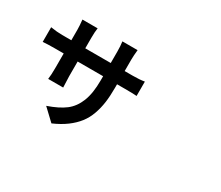

<svg xmlns="http://www.w3.org/2000/svg" viewBox="-142 -1141 1783 1549"><g transform="rotate(30 750.0 -366.5)"><path d="M748 -597.7H822.3Q887.7 -597.7 931.6 -605.5V-471.7Q898.4 -474.6 822.3 -474.6H748V-442.4Q748 -364.3 739.7 -304.2Q731.4 -244.1 711.4 -188.5Q691.4 -132.8 657.2 -88.9Q623 -44.9 571.3 -6.3Q519.5 32.2 447.3 63.5L339.8 -38.1Q441.4 -73.2 499 -117.2Q556.6 -161.1 587.4 -238.3Q618.2 -315.4 618.2 -436.5V-474.6H380.9V-338.9Q380.9 -312.5 384.8 -234.4H245.1Q251 -273.4 251 -338.9V-474.6H166Q102.5 -474.6 57.6 -470.7V-607.4Q116.2 -597.7 166 -597.7H251V-697.3Q251 -731.4 245.1 -787.1H386.7Q380.9 -750 380.9 -696.3V-597.7H618.2V-703.1Q618.2 -756.8 612.3 -795.9H753.9Q748 -737.3 748 -703.1Z"/></g></svg>

Font: Bpmf Zihi Sans Bold
Style: Bold
Weight: 700
Foundry: But Ko
Version: Version 1.320